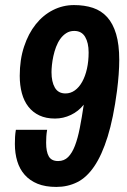

<svg xmlns="http://www.w3.org/2000/svg" viewBox="-20 -718 496 750"><path d="M38.1 -155.8Q38.1 -169.4 38.8 -183.1Q39.6 -196.8 42 -210.9H164.1Q161.6 -196.8 160.9 -184.1Q160.2 -171.4 160.2 -160.2Q160.2 -125 170.7 -106.9Q181.2 -88.9 207 -88.9Q230.5 -88.9 246.1 -104.5Q261.7 -120.1 272.7 -148.7Q283.7 -177.2 291.7 -218Q299.8 -258.8 307.1 -309.1Q286.6 -283.2 256.8 -269Q227.1 -254.9 194.8 -254.9Q159.7 -254.9 133.8 -267.1Q107.9 -279.3 90.8 -301.3Q73.7 -323.2 65.4 -354Q57.1 -384.8 57.1 -421.9Q57.1 -484.9 74 -535.9Q90.8 -586.9 119.6 -623Q148.4 -659.2 187 -678.7Q225.6 -698.2 269 -698.2Q310.1 -698.2 343 -687.3Q376 -676.3 398.7 -651.1Q421.4 -626 433.6 -585Q445.8 -543.9 445.8 -483.9Q445.8 -432.1 437 -362.8Q422.9 -255.9 400.4 -183.8Q377.9 -111.8 348.1 -68.1Q318.4 -24.4 281.2 -6.1Q244.1 12.2 200.2 12.2Q157.2 12.2 126.7 -0.2Q96.2 -12.7 76.4 -35.2Q56.6 -57.6 47.4 -88.4Q38.1 -119.1 38.1 -155.8ZM235.8 -353Q255.9 -353 272.5 -365Q289.1 -377 301 -398.4Q313 -419.9 319.6 -449.2Q326.2 -478.5 326.2 -513.2Q326.2 -550.8 312.5 -574Q298.8 -597.2 270 -597.2Q252.4 -597.2 239 -588.6Q225.6 -580.1 215.6 -566.2Q205.6 -552.2 199 -534.7Q192.4 -517.1 188.5 -499Q184.6 -481 182.9 -464.4Q181.2 -447.8 181.2 -436Q181.2 -398.4 194.3 -375.7Q207.5 -353 235.8 -353Z"/></svg>

Font: Archivo Narrow
Style: Bold Italic
Weight: 700
Italic angle: -8°
Designer: Hector Gatti
Foundry: Hector Gatti
Version: 1.002; ttfautohint (v0.8)